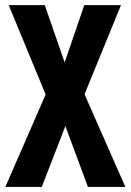

<svg xmlns="http://www.w3.org/2000/svg" viewBox="-20 -734 513 754"><path d="M472.2 0H325.2L236.8 -238.8L144 0H1L159.2 -362.8L14.2 -713.9H155.8L233.9 -488.8L311 -713.9H455.1L312 -363.8Z"/></svg>

Font: Open Sans Condensed
Style: Bold
Weight: 700
Width: 3
Designer: Monotype Design Team
Foundry: Monotype Imaging Inc.
Version: Version 3.003; ttfautohint (v1.8.4)